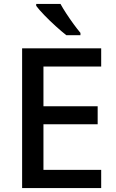

<svg xmlns="http://www.w3.org/2000/svg" viewBox="-20 -961 595 981"><path d="M497 0H93V-714H497V-621H202V-418H479V-326H202V-93H497ZM289 -941Q301 -919 319 -891.5Q337 -864 356 -838Q375 -812 391 -793V-781H319Q296 -799 265 -827Q234 -855 206.5 -883.5Q179 -912 165 -931V-941Z"/></svg>

Font: Noto Sans Meetei Mayek Medium
Style: Regular
Weight: 500
Designer: Monotype Design Team and Neelakash Kshetrimayum
Foundry: Monotype Imaging Inc.
Version: Version 2.002; ttfautohint (v1.8.4.7-5d5b)